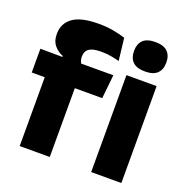

<svg xmlns="http://www.w3.org/2000/svg" viewBox="-124 -801 886 915"><g transform="rotate(20 319.0 -343.5)"><path d="M228 -676.5Q268.5 -676.5 303.2 -670.2Q338 -664 364 -655L377 -542Q357 -547.5 334.5 -551.5Q312 -555.5 285.5 -555.5Q254 -555.5 236.2 -548.8Q218.5 -542 211.8 -530.2Q205 -518.5 205 -502V-501Q205 -489 208.8 -479.5Q212.5 -470 217.5 -461.5L118.5 -458V-473.5Q92.5 -483.5 74.2 -505Q56 -526.5 56 -561V-563.5Q56 -617 97.8 -646.8Q139.5 -676.5 228 -676.5ZM225 0H72.5V-426.5H225ZM364 -349H6.5V-469.5L138.5 -468.5L196.5 -469.5H376.5ZM588 0H435V-491.5H588ZM511.5 -538Q468.5 -538 449 -557.8Q429.5 -577.5 429.5 -611V-614.5Q429.5 -648 449 -667.5Q468.5 -687 511.5 -687Q553.5 -687 573.2 -667.5Q593 -648 593 -614.5V-611Q593 -577 573.2 -557.5Q553.5 -538 511.5 -538Z"/></g></svg>

Font: Anek Malayalam
Style: Bold
Weight: 700
Version: Version 1.003